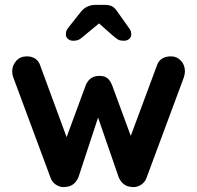

<svg xmlns="http://www.w3.org/2000/svg" viewBox="-20 -766 808 787"><path d="M738 -473Q738 -464 734 -450L581 -38Q575 -20 559.5 -9.5Q544 1 526 1L518 0Q484 -2 467 -38L382 -284L301 -38Q284 -2 250 0L242 1Q224 1 208.5 -9.5Q193 -20 187 -38L34 -450Q30 -461 30 -473Q30 -498 46.5 -516.5Q63 -535 90 -535Q110 -535 124.5 -525.5Q139 -516 145 -497L253 -204L332 -418Q348 -455 387 -455Q408 -455 419.5 -446Q431 -437 439 -418L516 -209L623 -497Q629 -516 644 -525.5Q659 -535 681 -535Q705 -535 721.5 -517.5Q738 -500 738 -473ZM518 -624Q518 -614 509.5 -606.5Q501 -599 488 -599Q473 -599 465.5 -603Q458 -607 450.5 -613.5Q443 -620 439 -623L386 -670L329 -623Q325 -620 316.5 -612.5Q308 -605 300 -602Q292 -599 280 -599Q267 -599 258.5 -606.5Q250 -614 250 -624Q250 -633 252 -639Q254 -645 262 -655L311 -717Q334 -746 372 -746H408Q428 -746 439.5 -740Q451 -734 462 -717L506 -655Q514 -645 516 -639Q518 -633 518 -624Z"/></svg>

Font: Quicksand
Style: Bold
Weight: 700
Version: Version 3.000